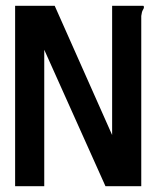

<svg xmlns="http://www.w3.org/2000/svg" viewBox="-20 -643 540 663"><path d="M467.8 0H344.2L132.8 -471.2V0H32.2V-623H168.9L367.2 -176.8V-623H475.1Q477.1 -621.1 477.1 -618.2Q477.1 -614.3 473.4 -608.6Q469.7 -603 467.8 -587.9Z"/></svg>

Font: InconsolataGo
Style: Bold
Weight: 700
Designer: Raph Levien, Kirill Tkachev(cyreal.org)
Foundry: Raph Levien, Kirill Tkachev(cyreal.org)
Version: Version 1.015; ttfautohint (v0.92) -l 8 -r 50 -G 200 -x 14 -